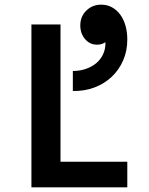

<svg xmlns="http://www.w3.org/2000/svg" viewBox="-20 -805 640 825"><path d="M115 0H527V-110H240V-700H115ZM293 -500V-414Q343 -413 385.5 -429Q428 -445 459.5 -474.5Q491 -504 509 -545Q527 -586 527 -635Q527 -668 519 -695.5Q511 -723 496 -743Q481 -763 460.5 -774Q440 -785 415 -785Q377 -785 351 -759.5Q325 -734 325 -696Q325 -661 345.5 -637Q366 -613 397 -613Q426 -613 445 -634.5Q464 -656 464 -689H409Q421 -672 427 -654.5Q433 -637 433 -618Q433 -593 422.5 -571Q412 -549 393.5 -533.5Q375 -518 349 -509Q323 -500 293 -500Z"/></svg>

Font: CommitMonoV142 ExtLt
Style: Regular
Weight: 200
Monospace: yes
Designer: Eigil Nikolajsen
Foundry: Eigil Nikolajsen
Version: Version 1.142